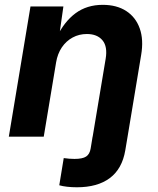

<svg xmlns="http://www.w3.org/2000/svg" viewBox="-20 -573 663 805"><path d="M228.5 203.8 247.2 89.8Q258.5 91.5 270.5 92.4Q282.5 93.3 292.3 93.3Q325.9 93.3 341 83.4Q356.2 73.5 360.1 49.5L368.2 0H514.9L505.2 57.7Q492.1 134.9 440.5 173.6Q388.9 212.2 302.5 212.2Q280.6 212.2 261.7 210Q242.7 207.9 228.5 203.8ZM215.2 -311.3 163.4 0H17L107.8 -545.9H245.8L226.4 -409.6L216.4 -414.4Q248.8 -482 296.6 -517.4Q344.4 -552.7 410.7 -552.7Q469.5 -552.7 509.3 -526.8Q549.2 -500.8 565.9 -453.7Q582.7 -406.5 571.8 -342.4L514.9 0H368.5L423 -326.5Q431.6 -377.8 409.6 -404.1Q387.6 -430.4 344.2 -430.4Q311.6 -430.4 284.5 -415.7Q257.4 -401.1 239.3 -374.4Q221.2 -347.6 215.2 -311.3Z"/></svg>

Font: Inter Variable
Style: Italic
Weight: 400
Italic angle: -9.39999°
Designer: Rasmus Andersson
Foundry: rsms
Version: Version 4.001;git-9221beed3